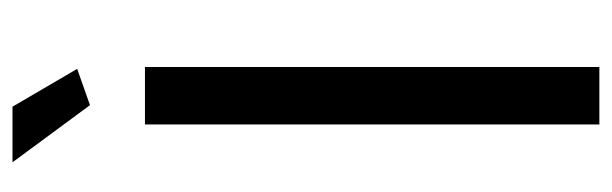

<svg xmlns="http://www.w3.org/2000/svg" viewBox="-348 -608 957 300"><g transform="rotate(-90 130.0 -458.5)"><path d="M25.9 -917H112.8L171.9 -815.9L115.2 -795.9ZM85 0V-710H174.8V0Z"/></g></svg>

Font: Rawline Medium
Style: Regular
Weight: 500
Designer: Matt McInerney, Pablo Impallari, Rodrigo Fuenzalida
Foundry: Matt McInerney, Pablo Impallari, Rodrigo Fuenzalida
Version: Version 4.020;PS 004.020;hotconv 1.0.88;makeotf.lib2.5.64775